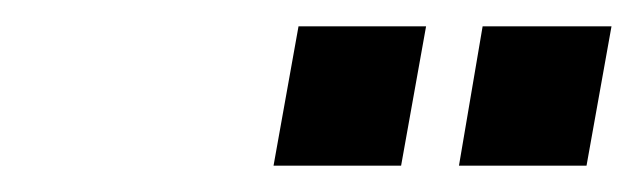

<svg xmlns="http://www.w3.org/2000/svg" viewBox="-20 -720 485 146"><path d="M426 -594H329L347 -700H445ZM285 -594H188L207 -700H304Z"/></svg>

Font: Cabin
Style: Bold Italic
Weight: 700
Designer: Pablo Impallari
Foundry: Pablo Impallari. www.impallari.com Igino Marini. www.ikern.com
Version: Version 1.005